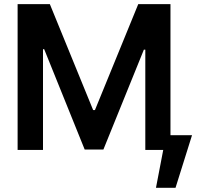

<svg xmlns="http://www.w3.org/2000/svg" viewBox="-20 -727 953 931"><path d="M221.7 -707 431.6 -193.4H440.4L650.4 -707H806.6V-71.3H911.1L831.1 183.6H736.3L771.5 0H684.6V-486.3H677.7L481.4 -2H390.6L194.3 -488.3H188.5V0H65.4V-707Z"/></svg>

Font: Pretendard SemiBold
Style: Regular
Weight: 600
Designer: Base glyphs from Inter by Rasmus Andersson; Hangeul glyphs from Noto Sans CJK(Source Han Sans) by Jang Soo-young and Kan
Foundry: Kil Hyung-jin
Version: Version 1.309